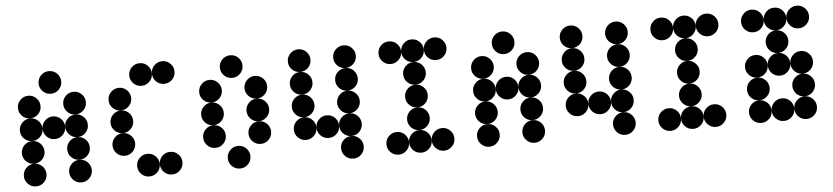

<svg xmlns="http://www.w3.org/2000/svg" viewBox="-42 -919 5006 1154"><g transform="rotate(-5 2461.0 -342.0)"><path d="M341.8 -615.2Q341.8 -586.9 321.8 -566.9Q301.8 -546.9 273.4 -546.9Q245.1 -546.9 225.1 -566.9Q205.1 -586.9 205.1 -615.2Q205.1 -643.6 225.1 -663.6Q245.1 -683.6 273.4 -683.6Q301.8 -683.6 321.8 -663.6Q341.8 -643.6 341.8 -615.2ZM205.1 -478.5Q205.1 -450.2 185.1 -430.2Q165 -410.2 136.7 -410.2Q108.4 -410.2 88.4 -430.2Q68.4 -450.2 68.4 -478.5Q68.4 -506.8 88.4 -526.9Q108.4 -546.9 136.7 -546.9Q165 -546.9 185.1 -526.9Q205.1 -506.8 205.1 -478.5ZM478.5 -478.5Q478.5 -450.2 458.5 -430.2Q438.5 -410.2 410.2 -410.2Q381.8 -410.2 361.8 -430.2Q341.8 -450.2 341.8 -478.5Q341.8 -506.8 361.8 -526.9Q381.8 -546.9 410.2 -546.9Q438.5 -546.9 458.5 -526.9Q478.5 -506.8 478.5 -478.5ZM205.1 -341.8Q205.1 -313.5 185.1 -293.5Q165 -273.4 136.7 -273.4Q108.4 -273.4 88.4 -293.5Q68.4 -313.5 68.4 -341.8Q68.4 -370.1 88.4 -390.1Q108.4 -410.2 136.7 -410.2Q165 -410.2 185.1 -390.1Q205.1 -370.1 205.1 -341.8ZM341.8 -341.8Q341.8 -313.5 321.8 -293.5Q301.8 -273.4 273.4 -273.4Q245.1 -273.4 225.1 -293.5Q205.1 -313.5 205.1 -341.8Q205.1 -370.1 225.1 -390.1Q245.1 -410.2 273.4 -410.2Q301.8 -410.2 321.8 -390.1Q341.8 -370.1 341.8 -341.8ZM478.5 -341.8Q478.5 -313.5 458.5 -293.5Q438.5 -273.4 410.2 -273.4Q381.8 -273.4 361.8 -293.5Q341.8 -313.5 341.8 -341.8Q341.8 -370.1 361.8 -390.1Q381.8 -410.2 410.2 -410.2Q438.5 -410.2 458.5 -390.1Q478.5 -370.1 478.5 -341.8ZM205.1 -205.1Q205.1 -176.8 185.1 -156.7Q165 -136.7 136.7 -136.7Q108.4 -136.7 88.4 -156.7Q68.4 -176.8 68.4 -205.1Q68.4 -233.4 88.4 -253.4Q108.4 -273.4 136.7 -273.4Q165 -273.4 185.1 -253.4Q205.1 -233.4 205.1 -205.1ZM478.5 -205.1Q478.5 -176.8 458.5 -156.7Q438.5 -136.7 410.2 -136.7Q381.8 -136.7 361.8 -156.7Q341.8 -176.8 341.8 -205.1Q341.8 -233.4 361.8 -253.4Q381.8 -273.4 410.2 -273.4Q438.5 -273.4 458.5 -253.4Q478.5 -233.4 478.5 -205.1ZM205.1 -68.4Q205.1 -40 185.1 -20Q165 0 136.7 0Q108.4 0 88.4 -20Q68.4 -40 68.4 -68.4Q68.4 -96.7 88.4 -116.7Q108.4 -136.7 136.7 -136.7Q165 -136.7 185.1 -116.7Q205.1 -96.7 205.1 -68.4ZM478.5 -68.4Q478.5 -40 458.5 -20Q438.5 0 410.2 0Q381.8 0 361.8 -20Q341.8 -40 341.8 -68.4Q341.8 -96.7 361.8 -116.7Q381.8 -136.7 410.2 -136.7Q438.5 -136.7 458.5 -116.7Q478.5 -96.7 478.5 -68.4Z M888.7 -615.2Q888.7 -586.9 868.7 -566.9Q848.6 -546.9 820.3 -546.9Q792 -546.9 772 -566.9Q752 -586.9 752 -615.2Q752 -643.6 772 -663.6Q792 -683.6 820.3 -683.6Q848.6 -683.6 868.7 -663.6Q888.7 -643.6 888.7 -615.2ZM1025.4 -615.2Q1025.4 -586.9 1005.4 -566.9Q985.4 -546.9 957 -546.9Q928.7 -546.9 908.7 -566.9Q888.7 -586.9 888.7 -615.2Q888.7 -643.6 908.7 -663.6Q928.7 -683.6 957 -683.6Q985.4 -683.6 1005.4 -663.6Q1025.4 -643.6 1025.4 -615.2ZM752 -478.5Q752 -450.2 731.9 -430.2Q711.9 -410.2 683.6 -410.2Q655.3 -410.2 635.3 -430.2Q615.2 -450.2 615.2 -478.5Q615.2 -506.8 635.3 -526.9Q655.3 -546.9 683.6 -546.9Q711.9 -546.9 731.9 -526.9Q752 -506.8 752 -478.5ZM752 -341.8Q752 -313.5 731.9 -293.5Q711.9 -273.4 683.6 -273.4Q655.3 -273.4 635.3 -293.5Q615.2 -313.5 615.2 -341.8Q615.2 -370.1 635.3 -390.1Q655.3 -410.2 683.6 -410.2Q711.9 -410.2 731.9 -390.1Q752 -370.1 752 -341.8ZM752 -205.1Q752 -176.8 731.9 -156.7Q711.9 -136.7 683.6 -136.7Q655.3 -136.7 635.3 -156.7Q615.2 -176.8 615.2 -205.1Q615.2 -233.4 635.3 -253.4Q655.3 -273.4 683.6 -273.4Q711.9 -273.4 731.9 -253.4Q752 -233.4 752 -205.1ZM888.7 -68.4Q888.7 -40 868.7 -20Q848.6 0 820.3 0Q792 0 772 -20Q752 -40 752 -68.4Q752 -96.7 772 -116.7Q792 -136.7 820.3 -136.7Q848.6 -136.7 868.7 -116.7Q888.7 -96.7 888.7 -68.4ZM1025.4 -68.4Q1025.4 -40 1005.4 -20Q985.4 0 957 0Q928.7 0 908.7 -20Q888.7 -40 888.7 -68.4Q888.7 -96.7 908.7 -116.7Q928.7 -136.7 957 -136.7Q985.4 -136.7 1005.4 -116.7Q1025.4 -96.7 1025.4 -68.4Z M1435.5 -615.2Q1435.5 -586.9 1415.5 -566.9Q1395.5 -546.9 1367.2 -546.9Q1338.9 -546.9 1318.8 -566.9Q1298.8 -586.9 1298.8 -615.2Q1298.8 -643.6 1318.8 -663.6Q1338.9 -683.6 1367.2 -683.6Q1395.5 -683.6 1415.5 -663.6Q1435.5 -643.6 1435.5 -615.2ZM1298.8 -478.5Q1298.8 -450.2 1278.8 -430.2Q1258.8 -410.2 1230.5 -410.2Q1202.1 -410.2 1182.1 -430.2Q1162.1 -450.2 1162.1 -478.5Q1162.1 -506.8 1182.1 -526.9Q1202.1 -546.9 1230.5 -546.9Q1258.8 -546.9 1278.8 -526.9Q1298.8 -506.8 1298.8 -478.5ZM1572.3 -478.5Q1572.3 -450.2 1552.2 -430.2Q1532.2 -410.2 1503.9 -410.2Q1475.6 -410.2 1455.6 -430.2Q1435.5 -450.2 1435.5 -478.5Q1435.5 -506.8 1455.6 -526.9Q1475.6 -546.9 1503.9 -546.9Q1532.2 -546.9 1552.2 -526.9Q1572.3 -506.8 1572.3 -478.5ZM1298.8 -341.8Q1298.8 -313.5 1278.8 -293.5Q1258.8 -273.4 1230.5 -273.4Q1202.1 -273.4 1182.1 -293.5Q1162.1 -313.5 1162.1 -341.8Q1162.1 -370.1 1182.1 -390.1Q1202.1 -410.2 1230.5 -410.2Q1258.8 -410.2 1278.8 -390.1Q1298.8 -370.1 1298.8 -341.8ZM1572.3 -341.8Q1572.3 -313.5 1552.2 -293.5Q1532.2 -273.4 1503.9 -273.4Q1475.6 -273.4 1455.6 -293.5Q1435.5 -313.5 1435.5 -341.8Q1435.5 -370.1 1455.6 -390.1Q1475.6 -410.2 1503.9 -410.2Q1532.2 -410.2 1552.2 -390.1Q1572.3 -370.1 1572.3 -341.8ZM1298.8 -205.1Q1298.8 -176.8 1278.8 -156.7Q1258.8 -136.7 1230.5 -136.7Q1202.1 -136.7 1182.1 -156.7Q1162.1 -176.8 1162.1 -205.1Q1162.1 -233.4 1182.1 -253.4Q1202.1 -273.4 1230.5 -273.4Q1258.8 -273.4 1278.8 -253.4Q1298.8 -233.4 1298.8 -205.1ZM1572.3 -205.1Q1572.3 -176.8 1552.2 -156.7Q1532.2 -136.7 1503.9 -136.7Q1475.6 -136.7 1455.6 -156.7Q1435.5 -176.8 1435.5 -205.1Q1435.5 -233.4 1455.6 -253.4Q1475.6 -273.4 1503.9 -273.4Q1532.2 -273.4 1552.2 -253.4Q1572.3 -233.4 1572.3 -205.1ZM1435.5 -68.4Q1435.5 -40 1415.5 -20Q1395.5 0 1367.2 0Q1338.9 0 1318.8 -20Q1298.8 -40 1298.8 -68.4Q1298.8 -96.7 1318.8 -116.7Q1338.9 -136.7 1367.2 -136.7Q1395.5 -136.7 1415.5 -116.7Q1435.5 -96.7 1435.5 -68.4Z M1845.7 -615.2Q1845.7 -586.9 1825.7 -566.9Q1805.7 -546.9 1777.3 -546.9Q1749 -546.9 1729 -566.9Q1709 -586.9 1709 -615.2Q1709 -643.6 1729 -663.6Q1749 -683.6 1777.3 -683.6Q1805.7 -683.6 1825.7 -663.6Q1845.7 -643.6 1845.7 -615.2ZM2119.1 -615.2Q2119.1 -586.9 2099.1 -566.9Q2079.1 -546.9 2050.8 -546.9Q2022.5 -546.9 2002.4 -566.9Q1982.4 -586.9 1982.4 -615.2Q1982.4 -643.6 2002.4 -663.6Q2022.5 -683.6 2050.8 -683.6Q2079.1 -683.6 2099.1 -663.6Q2119.1 -643.6 2119.1 -615.2ZM1845.7 -478.5Q1845.7 -450.2 1825.7 -430.2Q1805.7 -410.2 1777.3 -410.2Q1749 -410.2 1729 -430.2Q1709 -450.2 1709 -478.5Q1709 -506.8 1729 -526.9Q1749 -546.9 1777.3 -546.9Q1805.7 -546.9 1825.7 -526.9Q1845.7 -506.8 1845.7 -478.5ZM2119.1 -478.5Q2119.1 -450.2 2099.1 -430.2Q2079.1 -410.2 2050.8 -410.2Q2022.5 -410.2 2002.4 -430.2Q1982.4 -450.2 1982.4 -478.5Q1982.4 -506.8 2002.4 -526.9Q2022.5 -546.9 2050.8 -546.9Q2079.1 -546.9 2099.1 -526.9Q2119.1 -506.8 2119.1 -478.5ZM1845.7 -341.8Q1845.7 -313.5 1825.7 -293.5Q1805.7 -273.4 1777.3 -273.4Q1749 -273.4 1729 -293.5Q1709 -313.5 1709 -341.8Q1709 -370.1 1729 -390.1Q1749 -410.2 1777.3 -410.2Q1805.7 -410.2 1825.7 -390.1Q1845.7 -370.1 1845.7 -341.8ZM2119.1 -341.8Q2119.1 -313.5 2099.1 -293.5Q2079.1 -273.4 2050.8 -273.4Q2022.5 -273.4 2002.4 -293.5Q1982.4 -313.5 1982.4 -341.8Q1982.4 -370.1 2002.4 -390.1Q2022.5 -410.2 2050.8 -410.2Q2079.1 -410.2 2099.1 -390.1Q2119.1 -370.1 2119.1 -341.8ZM1845.7 -205.1Q1845.7 -176.8 1825.7 -156.7Q1805.7 -136.7 1777.3 -136.7Q1749 -136.7 1729 -156.7Q1709 -176.8 1709 -205.1Q1709 -233.4 1729 -253.4Q1749 -273.4 1777.3 -273.4Q1805.7 -273.4 1825.7 -253.4Q1845.7 -233.4 1845.7 -205.1ZM1982.4 -205.1Q1982.4 -176.8 1962.4 -156.7Q1942.4 -136.7 1914.1 -136.7Q1885.7 -136.7 1865.7 -156.7Q1845.7 -176.8 1845.7 -205.1Q1845.7 -233.4 1865.7 -253.4Q1885.7 -273.4 1914.1 -273.4Q1942.4 -273.4 1962.4 -253.4Q1982.4 -233.4 1982.4 -205.1ZM2119.1 -205.1Q2119.1 -176.8 2099.1 -156.7Q2079.1 -136.7 2050.8 -136.7Q2022.5 -136.7 2002.4 -156.7Q1982.4 -176.8 1982.4 -205.1Q1982.4 -233.4 2002.4 -253.4Q2022.5 -273.4 2050.8 -273.4Q2079.1 -273.4 2099.1 -253.4Q2119.1 -233.4 2119.1 -205.1ZM2119.1 -68.4Q2119.1 -40 2099.1 -20Q2079.1 0 2050.8 0Q2022.5 0 2002.4 -20Q1982.4 -40 1982.4 -68.4Q1982.4 -96.7 2002.4 -116.7Q2022.5 -136.7 2050.8 -136.7Q2079.1 -136.7 2099.1 -116.7Q2119.1 -96.7 2119.1 -68.4Z M2392.6 -615.2Q2392.6 -586.9 2372.6 -566.9Q2352.5 -546.9 2324.2 -546.9Q2295.9 -546.9 2275.9 -566.9Q2255.9 -586.9 2255.9 -615.2Q2255.9 -643.6 2275.9 -663.6Q2295.9 -683.6 2324.2 -683.6Q2352.5 -683.6 2372.6 -663.6Q2392.6 -643.6 2392.6 -615.2ZM2529.3 -615.2Q2529.3 -586.9 2509.3 -566.9Q2489.3 -546.9 2460.9 -546.9Q2432.6 -546.9 2412.6 -566.9Q2392.6 -586.9 2392.6 -615.2Q2392.6 -643.6 2412.6 -663.6Q2432.6 -683.6 2460.9 -683.6Q2489.3 -683.6 2509.3 -663.6Q2529.3 -643.6 2529.3 -615.2ZM2666 -615.2Q2666 -586.9 2646 -566.9Q2626 -546.9 2597.7 -546.9Q2569.3 -546.9 2549.3 -566.9Q2529.3 -586.9 2529.3 -615.2Q2529.3 -643.6 2549.3 -663.6Q2569.3 -683.6 2597.7 -683.6Q2626 -683.6 2646 -663.6Q2666 -643.6 2666 -615.2ZM2529.3 -478.5Q2529.3 -450.2 2509.3 -430.2Q2489.3 -410.2 2460.9 -410.2Q2432.6 -410.2 2412.6 -430.2Q2392.6 -450.2 2392.6 -478.5Q2392.6 -506.8 2412.6 -526.9Q2432.6 -546.9 2460.9 -546.9Q2489.3 -546.9 2509.3 -526.9Q2529.3 -506.8 2529.3 -478.5ZM2529.3 -341.8Q2529.3 -313.5 2509.3 -293.5Q2489.3 -273.4 2460.9 -273.4Q2432.6 -273.4 2412.6 -293.5Q2392.6 -313.5 2392.6 -341.8Q2392.6 -370.1 2412.6 -390.1Q2432.6 -410.2 2460.9 -410.2Q2489.3 -410.2 2509.3 -390.1Q2529.3 -370.1 2529.3 -341.8ZM2529.3 -205.1Q2529.3 -176.8 2509.3 -156.7Q2489.3 -136.7 2460.9 -136.7Q2432.6 -136.7 2412.6 -156.7Q2392.6 -176.8 2392.6 -205.1Q2392.6 -233.4 2412.6 -253.4Q2432.6 -273.4 2460.9 -273.4Q2489.3 -273.4 2509.3 -253.4Q2529.3 -233.4 2529.3 -205.1ZM2392.6 -68.4Q2392.6 -40 2372.6 -20Q2352.5 0 2324.2 0Q2295.9 0 2275.9 -20Q2255.9 -40 2255.9 -68.4Q2255.9 -96.7 2275.9 -116.7Q2295.9 -136.7 2324.2 -136.7Q2352.5 -136.7 2372.6 -116.7Q2392.6 -96.7 2392.6 -68.4ZM2529.3 -68.4Q2529.3 -40 2509.3 -20Q2489.3 0 2460.9 0Q2432.6 0 2412.6 -20Q2392.6 -40 2392.6 -68.4Q2392.6 -96.7 2412.6 -116.7Q2432.6 -136.7 2460.9 -136.7Q2489.3 -136.7 2509.3 -116.7Q2529.3 -96.7 2529.3 -68.4ZM2666 -68.4Q2666 -40 2646 -20Q2626 0 2597.7 0Q2569.3 0 2549.3 -20Q2529.3 -40 2529.3 -68.4Q2529.3 -96.7 2549.3 -116.7Q2569.3 -136.7 2597.7 -136.7Q2626 -136.7 2646 -116.7Q2666 -96.7 2666 -68.4Z M3076.2 -615.2Q3076.2 -586.9 3056.2 -566.9Q3036.1 -546.9 3007.8 -546.9Q2979.5 -546.9 2959.5 -566.9Q2939.5 -586.9 2939.5 -615.2Q2939.5 -643.6 2959.5 -663.6Q2979.5 -683.6 3007.8 -683.6Q3036.1 -683.6 3056.2 -663.6Q3076.2 -643.6 3076.2 -615.2ZM2939.5 -478.5Q2939.5 -450.2 2919.4 -430.2Q2899.4 -410.2 2871.1 -410.2Q2842.8 -410.2 2822.8 -430.2Q2802.7 -450.2 2802.7 -478.5Q2802.7 -506.8 2822.8 -526.9Q2842.8 -546.9 2871.1 -546.9Q2899.4 -546.9 2919.4 -526.9Q2939.5 -506.8 2939.5 -478.5ZM3212.9 -478.5Q3212.9 -450.2 3192.9 -430.2Q3172.9 -410.2 3144.5 -410.2Q3116.2 -410.2 3096.2 -430.2Q3076.2 -450.2 3076.2 -478.5Q3076.2 -506.8 3096.2 -526.9Q3116.2 -546.9 3144.5 -546.9Q3172.9 -546.9 3192.9 -526.9Q3212.9 -506.8 3212.9 -478.5ZM2939.5 -341.8Q2939.5 -313.5 2919.4 -293.5Q2899.4 -273.4 2871.1 -273.4Q2842.8 -273.4 2822.8 -293.5Q2802.7 -313.5 2802.7 -341.8Q2802.7 -370.1 2822.8 -390.1Q2842.8 -410.2 2871.1 -410.2Q2899.4 -410.2 2919.4 -390.1Q2939.5 -370.1 2939.5 -341.8ZM3076.2 -341.8Q3076.2 -313.5 3056.2 -293.5Q3036.1 -273.4 3007.8 -273.4Q2979.5 -273.4 2959.5 -293.5Q2939.5 -313.5 2939.5 -341.8Q2939.5 -370.1 2959.5 -390.1Q2979.5 -410.2 3007.8 -410.2Q3036.1 -410.2 3056.2 -390.1Q3076.2 -370.1 3076.2 -341.8ZM3212.9 -341.8Q3212.9 -313.5 3192.9 -293.5Q3172.9 -273.4 3144.5 -273.4Q3116.2 -273.4 3096.2 -293.5Q3076.2 -313.5 3076.2 -341.8Q3076.2 -370.1 3096.2 -390.1Q3116.2 -410.2 3144.5 -410.2Q3172.9 -410.2 3192.9 -390.1Q3212.9 -370.1 3212.9 -341.8ZM2939.5 -205.1Q2939.5 -176.8 2919.4 -156.7Q2899.4 -136.7 2871.1 -136.7Q2842.8 -136.7 2822.8 -156.7Q2802.7 -176.8 2802.7 -205.1Q2802.7 -233.4 2822.8 -253.4Q2842.8 -273.4 2871.1 -273.4Q2899.4 -273.4 2919.4 -253.4Q2939.5 -233.4 2939.5 -205.1ZM3212.9 -205.1Q3212.9 -176.8 3192.9 -156.7Q3172.9 -136.7 3144.5 -136.7Q3116.2 -136.7 3096.2 -156.7Q3076.2 -176.8 3076.2 -205.1Q3076.2 -233.4 3096.2 -253.4Q3116.2 -273.4 3144.5 -273.4Q3172.9 -273.4 3192.9 -253.4Q3212.9 -233.4 3212.9 -205.1ZM2939.5 -68.4Q2939.5 -40 2919.4 -20Q2899.4 0 2871.1 0Q2842.8 0 2822.8 -20Q2802.7 -40 2802.7 -68.4Q2802.7 -96.7 2822.8 -116.7Q2842.8 -136.7 2871.1 -136.7Q2899.4 -136.7 2919.4 -116.7Q2939.5 -96.7 2939.5 -68.4ZM3212.9 -68.4Q3212.9 -40 3192.9 -20Q3172.9 0 3144.5 0Q3116.2 0 3096.2 -20Q3076.2 -40 3076.2 -68.4Q3076.2 -96.7 3096.2 -116.7Q3116.2 -136.7 3144.5 -136.7Q3172.9 -136.7 3192.9 -116.7Q3212.9 -96.7 3212.9 -68.4Z M3486.3 -615.2Q3486.3 -586.9 3466.3 -566.9Q3446.3 -546.9 3418 -546.9Q3389.6 -546.9 3369.6 -566.9Q3349.6 -586.9 3349.6 -615.2Q3349.6 -643.6 3369.6 -663.6Q3389.6 -683.6 3418 -683.6Q3446.3 -683.6 3466.3 -663.6Q3486.3 -643.6 3486.3 -615.2ZM3759.8 -615.2Q3759.8 -586.9 3739.7 -566.9Q3719.7 -546.9 3691.4 -546.9Q3663.1 -546.9 3643.1 -566.9Q3623 -586.9 3623 -615.2Q3623 -643.6 3643.1 -663.6Q3663.1 -683.6 3691.4 -683.6Q3719.7 -683.6 3739.7 -663.6Q3759.8 -643.6 3759.8 -615.2ZM3486.3 -478.5Q3486.3 -450.2 3466.3 -430.2Q3446.3 -410.2 3418 -410.2Q3389.6 -410.2 3369.6 -430.2Q3349.6 -450.2 3349.6 -478.5Q3349.6 -506.8 3369.6 -526.9Q3389.6 -546.9 3418 -546.9Q3446.3 -546.9 3466.3 -526.9Q3486.3 -506.8 3486.3 -478.5ZM3759.8 -478.5Q3759.8 -450.2 3739.7 -430.2Q3719.7 -410.2 3691.4 -410.2Q3663.1 -410.2 3643.1 -430.2Q3623 -450.2 3623 -478.5Q3623 -506.8 3643.1 -526.9Q3663.1 -546.9 3691.4 -546.9Q3719.7 -546.9 3739.7 -526.9Q3759.8 -506.8 3759.8 -478.5ZM3486.3 -341.8Q3486.3 -313.5 3466.3 -293.5Q3446.3 -273.4 3418 -273.4Q3389.6 -273.4 3369.6 -293.5Q3349.6 -313.5 3349.6 -341.8Q3349.6 -370.1 3369.6 -390.1Q3389.6 -410.2 3418 -410.2Q3446.3 -410.2 3466.3 -390.1Q3486.3 -370.1 3486.3 -341.8ZM3759.8 -341.8Q3759.8 -313.5 3739.7 -293.5Q3719.7 -273.4 3691.4 -273.4Q3663.1 -273.4 3643.1 -293.5Q3623 -313.5 3623 -341.8Q3623 -370.1 3643.1 -390.1Q3663.1 -410.2 3691.4 -410.2Q3719.7 -410.2 3739.7 -390.1Q3759.8 -370.1 3759.8 -341.8ZM3486.3 -205.1Q3486.3 -176.8 3466.3 -156.7Q3446.3 -136.7 3418 -136.7Q3389.6 -136.7 3369.6 -156.7Q3349.6 -176.8 3349.6 -205.1Q3349.6 -233.4 3369.6 -253.4Q3389.6 -273.4 3418 -273.4Q3446.3 -273.4 3466.3 -253.4Q3486.3 -233.4 3486.3 -205.1ZM3623 -205.1Q3623 -176.8 3603 -156.7Q3583 -136.7 3554.7 -136.7Q3526.4 -136.7 3506.3 -156.7Q3486.3 -176.8 3486.3 -205.1Q3486.3 -233.4 3506.3 -253.4Q3526.4 -273.4 3554.7 -273.4Q3583 -273.4 3603 -253.4Q3623 -233.4 3623 -205.1ZM3759.8 -205.1Q3759.8 -176.8 3739.7 -156.7Q3719.7 -136.7 3691.4 -136.7Q3663.1 -136.7 3643.1 -156.7Q3623 -176.8 3623 -205.1Q3623 -233.4 3643.1 -253.4Q3663.1 -273.4 3691.4 -273.4Q3719.7 -273.4 3739.7 -253.4Q3759.8 -233.4 3759.8 -205.1ZM3759.8 -68.4Q3759.8 -40 3739.7 -20Q3719.7 0 3691.4 0Q3663.1 0 3643.1 -20Q3623 -40 3623 -68.4Q3623 -96.7 3643.1 -116.7Q3663.1 -136.7 3691.4 -136.7Q3719.7 -136.7 3739.7 -116.7Q3759.8 -96.7 3759.8 -68.4Z M4033.2 -615.2Q4033.2 -586.9 4013.2 -566.9Q3993.2 -546.9 3964.8 -546.9Q3936.5 -546.9 3916.5 -566.9Q3896.5 -586.9 3896.5 -615.2Q3896.5 -643.6 3916.5 -663.6Q3936.5 -683.6 3964.8 -683.6Q3993.2 -683.6 4013.2 -663.6Q4033.2 -643.6 4033.2 -615.2ZM4169.9 -615.2Q4169.9 -586.9 4149.9 -566.9Q4129.9 -546.9 4101.6 -546.9Q4073.2 -546.9 4053.2 -566.9Q4033.2 -586.9 4033.2 -615.2Q4033.2 -643.6 4053.2 -663.6Q4073.2 -683.6 4101.6 -683.6Q4129.9 -683.6 4149.9 -663.6Q4169.9 -643.6 4169.9 -615.2ZM4306.6 -615.2Q4306.6 -586.9 4286.6 -566.9Q4266.6 -546.9 4238.3 -546.9Q4210 -546.9 4189.9 -566.9Q4169.9 -586.9 4169.9 -615.2Q4169.9 -643.6 4189.9 -663.6Q4210 -683.6 4238.3 -683.6Q4266.6 -683.6 4286.6 -663.6Q4306.6 -643.6 4306.6 -615.2ZM4169.9 -478.5Q4169.9 -450.2 4149.9 -430.2Q4129.9 -410.2 4101.6 -410.2Q4073.2 -410.2 4053.2 -430.2Q4033.2 -450.2 4033.2 -478.5Q4033.2 -506.8 4053.2 -526.9Q4073.2 -546.9 4101.6 -546.9Q4129.9 -546.9 4149.9 -526.9Q4169.9 -506.8 4169.9 -478.5ZM4169.9 -341.8Q4169.9 -313.5 4149.9 -293.5Q4129.9 -273.4 4101.6 -273.4Q4073.2 -273.4 4053.2 -293.5Q4033.2 -313.5 4033.2 -341.8Q4033.2 -370.1 4053.2 -390.1Q4073.2 -410.2 4101.6 -410.2Q4129.9 -410.2 4149.9 -390.1Q4169.9 -370.1 4169.9 -341.8ZM4169.9 -205.1Q4169.9 -176.8 4149.9 -156.7Q4129.9 -136.7 4101.6 -136.7Q4073.2 -136.7 4053.2 -156.7Q4033.2 -176.8 4033.2 -205.1Q4033.2 -233.4 4053.2 -253.4Q4073.2 -273.4 4101.6 -273.4Q4129.9 -273.4 4149.9 -253.4Q4169.9 -233.4 4169.9 -205.1ZM4033.2 -68.4Q4033.2 -40 4013.2 -20Q3993.2 0 3964.8 0Q3936.5 0 3916.5 -20Q3896.5 -40 3896.5 -68.4Q3896.5 -96.7 3916.5 -116.7Q3936.5 -136.7 3964.8 -136.7Q3993.2 -136.7 4013.2 -116.7Q4033.2 -96.7 4033.2 -68.4ZM4169.9 -68.4Q4169.9 -40 4149.9 -20Q4129.9 0 4101.6 0Q4073.2 0 4053.2 -20Q4033.2 -40 4033.2 -68.4Q4033.2 -96.7 4053.2 -116.7Q4073.2 -136.7 4101.6 -136.7Q4129.9 -136.7 4149.9 -116.7Q4169.9 -96.7 4169.9 -68.4ZM4306.6 -68.4Q4306.6 -40 4286.6 -20Q4266.6 0 4238.3 0Q4210 0 4189.9 -20Q4169.9 -40 4169.9 -68.4Q4169.9 -96.7 4189.9 -116.7Q4210 -136.7 4238.3 -136.7Q4266.6 -136.7 4286.6 -116.7Q4306.6 -96.7 4306.6 -68.4Z M4580.1 -615.2Q4580.1 -586.9 4560.1 -566.9Q4540 -546.9 4511.7 -546.9Q4483.4 -546.9 4463.4 -566.9Q4443.4 -586.9 4443.4 -615.2Q4443.4 -643.6 4463.4 -663.6Q4483.4 -683.6 4511.7 -683.6Q4540 -683.6 4560.1 -663.6Q4580.1 -643.6 4580.1 -615.2ZM4716.8 -615.2Q4716.8 -586.9 4696.8 -566.9Q4676.8 -546.9 4648.4 -546.9Q4620.1 -546.9 4600.1 -566.9Q4580.1 -586.9 4580.1 -615.2Q4580.1 -643.6 4600.1 -663.6Q4620.1 -683.6 4648.4 -683.6Q4676.8 -683.6 4696.8 -663.6Q4716.8 -643.6 4716.8 -615.2ZM4853.5 -615.2Q4853.5 -586.9 4833.5 -566.9Q4813.5 -546.9 4785.2 -546.9Q4756.8 -546.9 4736.8 -566.9Q4716.8 -586.9 4716.8 -615.2Q4716.8 -643.6 4736.8 -663.6Q4756.8 -683.6 4785.2 -683.6Q4813.5 -683.6 4833.5 -663.6Q4853.5 -643.6 4853.5 -615.2ZM4716.8 -341.8Q4716.8 -313.5 4696.8 -293.5Q4676.8 -273.4 4648.4 -273.4Q4620.1 -273.4 4600.1 -293.5Q4580.1 -313.5 4580.1 -341.8Q4580.1 -370.1 4600.1 -390.1Q4620.1 -410.2 4648.4 -410.2Q4676.8 -410.2 4696.8 -390.1Q4716.8 -370.1 4716.8 -341.8ZM4580.1 -205.1Q4580.1 -176.8 4560.1 -156.7Q4540 -136.7 4511.7 -136.7Q4483.4 -136.7 4463.4 -156.7Q4443.4 -176.8 4443.4 -205.1Q4443.4 -233.4 4463.4 -253.4Q4483.4 -273.4 4511.7 -273.4Q4540 -273.4 4560.1 -253.4Q4580.1 -233.4 4580.1 -205.1ZM4853.5 -205.1Q4853.5 -176.8 4833.5 -156.7Q4813.5 -136.7 4785.2 -136.7Q4756.8 -136.7 4736.8 -156.7Q4716.8 -176.8 4716.8 -205.1Q4716.8 -233.4 4736.8 -253.4Q4756.8 -273.4 4785.2 -273.4Q4813.5 -273.4 4833.5 -253.4Q4853.5 -233.4 4853.5 -205.1ZM4716.8 -68.4Q4716.8 -40 4696.8 -20Q4676.8 0 4648.4 0Q4620.1 0 4600.1 -20Q4580.1 -40 4580.1 -68.4Q4580.1 -96.7 4600.1 -116.7Q4620.1 -136.7 4648.4 -136.7Q4676.8 -136.7 4696.8 -116.7Q4716.8 -96.7 4716.8 -68.4ZM4580.1 -341.8Q4580.1 -313.5 4560.1 -293.5Q4540 -273.4 4511.7 -273.4Q4483.4 -273.4 4463.4 -293.5Q4443.4 -313.5 4443.4 -341.8Q4443.4 -370.1 4463.4 -390.1Q4483.4 -410.2 4511.7 -410.2Q4540 -410.2 4560.1 -390.1Q4580.1 -370.1 4580.1 -341.8ZM4853.5 -341.8Q4853.5 -313.5 4833.5 -293.5Q4813.5 -273.4 4785.2 -273.4Q4756.8 -273.4 4736.8 -293.5Q4716.8 -313.5 4716.8 -341.8Q4716.8 -370.1 4736.8 -390.1Q4756.8 -410.2 4785.2 -410.2Q4813.5 -410.2 4833.5 -390.1Q4853.5 -370.1 4853.5 -341.8ZM4580.1 -68.4Q4580.1 -40 4560.1 -20Q4540 0 4511.7 0Q4483.4 0 4463.4 -20Q4443.4 -40 4443.4 -68.4Q4443.4 -96.7 4463.4 -116.7Q4483.4 -136.7 4511.7 -136.7Q4540 -136.7 4560.1 -116.7Q4580.1 -96.7 4580.1 -68.4ZM4853.5 -68.4Q4853.5 -40 4833.5 -20Q4813.5 0 4785.2 0Q4756.8 0 4736.8 -20Q4716.8 -40 4716.8 -68.4Q4716.8 -96.7 4736.8 -116.7Q4756.8 -136.7 4785.2 -136.7Q4813.5 -136.7 4833.5 -116.7Q4853.5 -96.7 4853.5 -68.4ZM4716.8 -478.5Q4716.8 -450.2 4696.8 -430.2Q4676.8 -410.2 4648.4 -410.2Q4620.1 -410.2 4600.1 -430.2Q4580.1 -450.2 4580.1 -478.5Q4580.1 -506.8 4600.1 -526.9Q4620.1 -546.9 4648.4 -546.9Q4676.8 -546.9 4696.8 -526.9Q4716.8 -506.8 4716.8 -478.5Z"/></g></svg>

Font: DatDot
Style: Bold
Weight: 700
Designer: GGBot
Version: 1.00